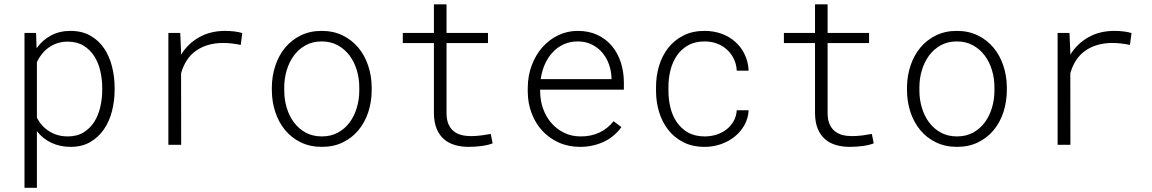

<svg xmlns="http://www.w3.org/2000/svg" viewBox="-20 -684 5441 907"><path d="M521.5 -258.8Q521.5 -207.5 509 -158.9Q496.6 -110.4 470.9 -73Q445.3 -35.6 406.2 -12.9Q367.2 9.8 313.5 9.8Q264.2 9.8 223.1 -9.3Q182.1 -28.3 154.3 -64.5V203.1H95.7V-528.3H150.4L152.8 -456.1Q180.7 -495.1 221.2 -516.6Q261.7 -538.1 312.5 -538.1Q366.7 -538.1 406.2 -515.9Q445.8 -493.7 471.2 -456.3Q496.6 -418.9 509 -370.4Q521.5 -321.8 521.5 -269ZM462.9 -269Q462.9 -308.6 454.1 -347.7Q445.3 -386.7 425.8 -417.7Q406.2 -448.7 375.2 -468Q344.2 -487.3 299.3 -487.3Q273.9 -487.3 251.7 -480.2Q229.5 -473.1 211.2 -460.2Q192.9 -447.3 178.5 -429.4Q164.1 -411.6 154.3 -390.1V-128.4Q174.8 -87.4 212.9 -63.5Q251 -39.6 300.3 -39.6Q344.7 -39.6 375.7 -59.1Q406.7 -78.6 426 -109.6Q445.3 -140.6 454.1 -179.9Q462.9 -219.2 462.9 -258.8Z M1043.9 -538.1Q1065.9 -538.1 1087.9 -535.4Q1109.9 -532.7 1124.5 -527.8L1117.2 -471.7Q1096.7 -476.1 1076.2 -478.5Q1055.7 -481 1034.2 -481Q960 -481 908.2 -445.8Q856.4 -410.6 835.4 -337.9L835.9 0H775.4V-528.3H831.5L835.4 -436.5V-425.8Q867.7 -478 920.9 -508.1Q974.1 -538.1 1043.9 -538.1Z M1264.2 -272Q1264.6 -325.7 1280.8 -374Q1296.9 -422.4 1326.9 -458.7Q1356.9 -495.1 1400.6 -516.6Q1444.3 -538.1 1499.5 -538.1Q1555.2 -538.1 1598.9 -516.6Q1642.6 -495.1 1672.9 -458.7Q1703.1 -422.4 1719.2 -374Q1735.4 -325.7 1735.8 -272V-255.9Q1735.4 -202.1 1719.5 -153.8Q1703.6 -105.5 1673.3 -69.1Q1643.1 -32.7 1599.6 -11.5Q1556.2 9.8 1500.5 9.8Q1444.8 9.8 1401.1 -11.5Q1357.4 -32.7 1327.1 -69.1Q1296.9 -105.5 1280.8 -153.8Q1264.6 -202.1 1264.2 -255.9ZM1322.8 -255.9Q1322.8 -213.9 1334.5 -174.8Q1346.2 -135.7 1368.7 -105.7Q1391.1 -75.7 1424.1 -57.6Q1457 -39.6 1500.5 -39.6Q1543.5 -39.6 1576.4 -57.6Q1609.4 -75.7 1631.6 -105.7Q1653.8 -135.7 1665.5 -174.8Q1677.2 -213.9 1677.2 -255.9V-272Q1677.2 -313.5 1665.5 -352.5Q1653.8 -391.6 1631.3 -421.6Q1608.9 -451.7 1575.7 -470Q1542.5 -488.3 1499.5 -488.3Q1456.5 -488.3 1423.6 -470Q1390.6 -451.7 1368.4 -421.6Q1346.2 -391.6 1334.5 -352.5Q1322.8 -313.5 1322.8 -272Z M2089.4 -663.6V-528.3H2285.2V-480.5H2089.4V-147.9Q2089.8 -117.2 2098.9 -96.9Q2107.9 -76.7 2123.3 -64.2Q2138.7 -51.8 2159.4 -46.4Q2180.2 -41 2204.6 -41Q2229 -41 2254.6 -44.4Q2280.3 -47.9 2298.3 -51.3L2307.1 -6.8Q2286.1 1.5 2255.9 5.6Q2225.6 9.8 2194.3 9.8Q2159.2 9.8 2129.4 1.2Q2099.6 -7.3 2077.6 -26.1Q2055.7 -44.9 2043 -75Q2030.3 -105 2029.8 -148.4V-480.5H1882.8V-528.3H2029.8V-663.6Z M2720.2 9.8Q2665 9.8 2619.6 -10.7Q2574.2 -31.2 2541.7 -66.4Q2509.3 -101.6 2491.5 -148.7Q2473.6 -195.8 2473.1 -249V-270Q2473.6 -326.7 2491.9 -375.5Q2510.3 -424.3 2542 -460.4Q2573.7 -496.6 2616.7 -517.3Q2659.7 -538.1 2709 -538.1Q2761.7 -538.1 2802.2 -519Q2842.8 -500 2870.4 -467Q2897.9 -434.1 2912.4 -390.1Q2926.8 -346.2 2927.2 -295.9V-260.3H2531.7V-249Q2532.2 -207.5 2545.9 -169.7Q2559.6 -131.8 2584.5 -103Q2609.4 -74.2 2644.5 -56.9Q2679.7 -39.6 2722.7 -39.6Q2771.5 -39.1 2811 -57.6Q2850.6 -76.2 2878.4 -111.3L2915.5 -83.5Q2900.9 -63 2880.9 -45.7Q2860.8 -28.3 2836.2 -16.1Q2811.5 -3.9 2782.2 2.9Q2752.9 9.8 2720.2 9.8ZM2709 -488.3Q2673.3 -488.3 2643.6 -474.9Q2613.8 -461.4 2591.3 -437.5Q2568.8 -413.6 2554.2 -381.1Q2539.6 -348.6 2534.2 -310.1H2868.7V-316.4Q2867.7 -349.1 2856.7 -380.1Q2845.7 -411.1 2825.4 -435.1Q2805.2 -459 2775.9 -473.6Q2746.6 -488.3 2709 -488.3Z M3309.1 -39.6Q3338.4 -39.6 3365 -48.1Q3391.6 -56.6 3412.1 -72.8Q3432.6 -88.9 3445.6 -111.6Q3458.5 -134.3 3460.4 -163.1H3516.6Q3514.6 -125.5 3497.1 -93.8Q3479.5 -62 3451.2 -39.1Q3422.9 -16.1 3386.2 -3.2Q3349.6 9.8 3309.1 9.8Q3251 9.8 3208 -12.2Q3165 -34.2 3136.5 -70.8Q3107.9 -107.4 3093.5 -155Q3079.1 -202.6 3079.1 -253.9V-274.4Q3079.1 -325.7 3093.5 -373.3Q3107.9 -420.9 3136.5 -457.5Q3165 -494.1 3208 -516.1Q3251 -538.1 3308.6 -538.1Q3352.5 -538.1 3389.9 -524.2Q3427.2 -510.3 3454.8 -485.1Q3482.4 -460 3498.5 -425.5Q3514.6 -391.1 3516.6 -350.1H3460.4Q3459 -379.9 3446.8 -405.3Q3434.6 -430.7 3414.6 -449.2Q3394.5 -467.8 3367.4 -478Q3340.3 -488.3 3308.6 -488.3Q3262.7 -488.3 3230.2 -469.7Q3197.8 -451.2 3177.2 -420.9Q3156.7 -390.6 3147.2 -352.3Q3137.7 -314 3137.7 -274.4V-253.9Q3137.7 -213.9 3147.2 -175.3Q3156.7 -136.7 3177.2 -106.7Q3197.8 -76.7 3230.2 -58.1Q3262.7 -39.6 3309.1 -39.6Z M3889.6 -663.6V-528.3H4085.4V-480.5H3889.6V-147.9Q3890.1 -117.2 3899.2 -96.9Q3908.2 -76.7 3923.6 -64.2Q3939 -51.8 3959.7 -46.4Q3980.5 -41 4004.9 -41Q4029.3 -41 4054.9 -44.4Q4080.6 -47.9 4098.6 -51.3L4107.4 -6.8Q4086.4 1.5 4056.2 5.6Q4025.9 9.8 3994.6 9.8Q3959.5 9.8 3929.7 1.2Q3899.9 -7.3 3877.9 -26.1Q3856 -44.9 3843.3 -75Q3830.6 -105 3830.1 -148.4V-480.5H3683.1V-528.3H3830.1V-663.6Z M4264.6 -272Q4265.1 -325.7 4281.2 -374Q4297.4 -422.4 4327.4 -458.7Q4357.4 -495.1 4401.1 -516.6Q4444.8 -538.1 4500 -538.1Q4555.7 -538.1 4599.4 -516.6Q4643.1 -495.1 4673.3 -458.7Q4703.6 -422.4 4719.7 -374Q4735.8 -325.7 4736.3 -272V-255.9Q4735.8 -202.1 4720 -153.8Q4704.1 -105.5 4673.8 -69.1Q4643.6 -32.7 4600.1 -11.5Q4556.6 9.8 4501 9.8Q4445.3 9.8 4401.6 -11.5Q4357.9 -32.7 4327.6 -69.1Q4297.4 -105.5 4281.2 -153.8Q4265.1 -202.1 4264.6 -255.9ZM4323.2 -255.9Q4323.2 -213.9 4335 -174.8Q4346.7 -135.7 4369.1 -105.7Q4391.6 -75.7 4424.6 -57.6Q4457.5 -39.6 4501 -39.6Q4543.9 -39.6 4576.9 -57.6Q4609.9 -75.7 4632.1 -105.7Q4654.3 -135.7 4666 -174.8Q4677.7 -213.9 4677.7 -255.9V-272Q4677.7 -313.5 4666 -352.5Q4654.3 -391.6 4631.8 -421.6Q4609.4 -451.7 4576.2 -470Q4543 -488.3 4500 -488.3Q4457 -488.3 4424.1 -470Q4391.1 -451.7 4368.9 -421.6Q4346.7 -391.6 4335 -352.5Q4323.2 -313.5 4323.2 -272Z M5244.6 -538.1Q5266.6 -538.1 5288.6 -535.4Q5310.5 -532.7 5325.2 -527.8L5317.9 -471.7Q5297.4 -476.1 5276.9 -478.5Q5256.3 -481 5234.9 -481Q5160.6 -481 5108.9 -445.8Q5057.1 -410.6 5036.1 -337.9L5036.6 0H4976.1V-528.3H5032.2L5036.1 -436.5V-425.8Q5068.4 -478 5121.6 -508.1Q5174.8 -538.1 5244.6 -538.1Z"/></svg>

Font: TypoPRO Roboto Mono
Style: Regular
Weight: 300
Designer: Google
Version: Version 2.000986; 2015; ttfautohint (v1.3)